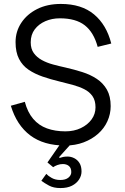

<svg xmlns="http://www.w3.org/2000/svg" viewBox="-20 -730 633 975"><path d="M215 153Q224 163 242.5 173.5Q261 184 286 184Q313 184 327.5 172Q342 160 342 144Q342 123 330 113Q318 103 299 103Q285 103 271.5 108Q258 113 250 119L221 95L289 -3H344L280 68L283 72Q291 69 300.5 67Q310 65 323 65Q341 65 357.5 73.5Q374 82 384 98.5Q394 115 394 141Q394 162 381.5 181.5Q369 201 345.5 213Q322 225 287 225Q252 225 229 212.5Q206 200 190 188ZM311 9Q202 9 133.5 -42.5Q65 -94 35 -193L106 -213Q120 -160 148.5 -126.5Q177 -93 218.5 -78Q260 -63 312 -63Q356 -63 390.5 -79.5Q425 -96 445 -123.5Q465 -151 465 -185Q465 -220 449.5 -242Q434 -264 408 -277Q382 -290 349.5 -299Q317 -308 283 -316Q237 -327 196.5 -341Q156 -355 125 -376Q94 -397 76.5 -431Q59 -465 59 -516Q59 -570 88 -614Q117 -658 168.5 -684Q220 -710 289 -710Q394 -710 457.5 -657Q521 -604 545 -509L476 -492Q456 -566 410.5 -601.5Q365 -637 284 -637Q244 -637 210.5 -622.5Q177 -608 156.5 -581Q136 -554 136 -515Q136 -482 151.5 -460.5Q167 -439 192.5 -425Q218 -411 249.5 -402.5Q281 -394 313 -387Q357 -377 398 -364Q439 -351 471.5 -329.5Q504 -308 523 -274.5Q542 -241 542 -191Q542 -151 525.5 -114.5Q509 -78 478 -50.5Q447 -23 404.5 -7Q362 9 311 9Z"/></svg>

Font: Haskoy
Style: Regular
Weight: 400
Designer: Ertekin Erdin
Foundry: Ertekin Erdin
Version: Version 1.500